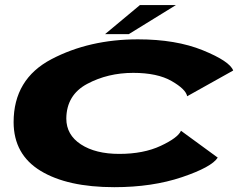

<svg xmlns="http://www.w3.org/2000/svg" viewBox="-20 -750 1004 776"><path d="M442 6.5Q595.5 6.5 715.5 -34Q835.5 -74.5 860 -113L711.5 -221.5Q699 -193 629.5 -160.5Q560 -128 462 -128Q366 -128 307 -166.5Q248 -205 248 -271Q249 -366.5 332.5 -411Q416 -455.5 518.5 -455.5Q616 -455.5 673.5 -422.5Q731 -389.5 736.5 -361L922.5 -465Q908.5 -502.5 799.8 -546.8Q691 -591 537.5 -591Q341 -591 188 -510.8Q35 -430.5 35 -256Q35.5 -125.5 144 -59.5Q252.5 6.5 442 6.5ZM404.5 -612H500.5L691 -729.5H545.5Z"/></svg>

Font: Anybody ExtraExpanded
Style: Bold Italic
Weight: 700
Width: 8
Italic angle: -10°
Version: Version 1.113;gftools[0.9.25]